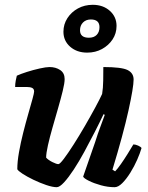

<svg xmlns="http://www.w3.org/2000/svg" viewBox="-20 -779 616 799"><path d="M216 0Q199 0 172.5 -9Q146 -18 119 -31Q92 -44 73 -56.5Q54 -69 52 -75Q52 -106 59 -145.5Q66 -185 76.5 -226.5Q87 -268 97.5 -304.5Q108 -341 115 -366.5Q122 -392 122 -398Q122 -409 114 -413Q106 -417 92 -417H43Q43 -430 45.5 -443.5Q48 -457 50 -464Q65 -471 91.5 -479.5Q118 -488 145 -494Q172 -500 186 -500Q212 -500 230.5 -487.5Q249 -475 249 -450Q249 -433 241 -400.5Q233 -368 221.5 -328Q210 -288 198.5 -248Q187 -208 179.5 -174.5Q172 -141 172 -123Q181 -113 198 -104.5Q215 -96 223 -96Q229 -96 246 -118.5Q263 -141 286 -177Q309 -213 332.5 -253.5Q356 -294 375.5 -330Q395 -366 405 -388Q409 -412 409.5 -444Q410 -476 410 -500Q486 -500 511 -487.5Q536 -475 536 -448Q536 -416 514.5 -318.5Q493 -221 448 -73L459 -66Q469 -76 483 -96Q497 -116 511 -138.5Q525 -161 535 -178Q544 -178 555 -173Q566 -168 569 -163Q563 -142 551 -114.5Q539 -87 522.5 -60.5Q506 -34 489 -17Q472 0 457 0Q429 0 400 -8Q371 -16 350 -26.5Q329 -37 326 -44L376 -188Q387 -223 398.5 -253.5Q410 -284 416 -301L411 -304Q395 -270 374 -229Q353 -188 331 -147.5Q309 -107 287 -73.5Q265 -40 246.5 -20Q228 0 216 0ZM343 -560Q300 -560 272 -584.5Q244 -609 244 -647Q244 -678 260.5 -703.5Q277 -729 304.5 -744Q332 -759 366 -759Q409 -759 437 -734Q465 -709 465 -671Q465 -640 448.5 -615Q432 -590 404.5 -575Q377 -560 343 -560ZM350 -622Q371 -622 382.5 -634Q394 -646 394 -666Q394 -698 358 -698Q338 -698 325.5 -685.5Q313 -673 313 -653Q313 -622 350 -622Z"/></svg>

Font: Texturina ExtraBold
Style: Italic
Weight: 800
Italic angle: -11°
Designer: Guillermo Torres Carreño
Foundry: Omnibus-Type
Version: Version 1.002; ttfautohint (v1.8.3)